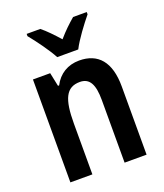

<svg xmlns="http://www.w3.org/2000/svg" viewBox="-141 -859 811 952"><g transform="rotate(-20 265.0 -383.0)"><path d="M216 -606H327C349 -650 398 -715 430 -754V-766H358C328 -740 303 -717 271 -680C241 -714 211 -745 185 -766H113V-754C146 -714 194 -648 216 -606ZM312 -553C252 -553 204 -524 177 -471H171L156 -543H65V0H181V-268C181 -397 206 -452 279 -452C331 -452 351 -411 351 -331V0H467V-360C467 -490 411 -553 312 -553Z"/></g></svg>

Font: Noto Sans Lao UI Cond SemBd
Style: Regular
Weight: 600
Width: 3
Designer: Monotype Design Team
Foundry: Monotype Imaging Inc.
Version: Version 2.000